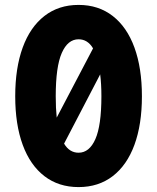

<svg xmlns="http://www.w3.org/2000/svg" viewBox="-20 -746 640 782"><path d="M300 16Q219 16 161 -28.5Q103 -73 72.5 -156Q42 -239 42 -354Q42 -469 72.5 -552.5Q103 -636 161 -681Q219 -726 300 -726Q381 -726 439 -681Q497 -636 527.5 -552.5Q558 -469 558 -354Q558 -239 527.5 -156Q497 -73 439 -28.5Q381 16 300 16ZM207 -354Q207 -305 211 -267L359 -549Q337 -586 300 -586Q256 -586 231.5 -530Q207 -474 207 -354ZM300 -124Q344 -124 368.5 -179.5Q393 -235 393 -354Q393 -404 388 -443L241 -161Q263 -124 300 -124Z"/></svg>

Font: Geist Mono ExtraBold
Style: Regular
Weight: 800
Monospace: yes
Designer: Basement.studio, Andrés Briganti, Mateo Zaragoza
Foundry: Basement.studio, Vercel, Andrés Briganti, Guido Ferreyra, Mateo Zaragoza
Version: Version 1.500; ttfautohint (v1.8.4.7-5d5b)